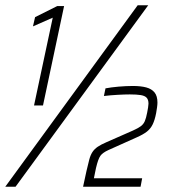

<svg xmlns="http://www.w3.org/2000/svg" viewBox="-31 -708 640 728"><path d="M98 -308 169 -641 94 -608 102 -643 186 -685H212L132 -308ZM-11 0 491 -688H531L28 0ZM284 0 297 -60Q303 -86 307.5 -103Q312 -120 319.5 -131.5Q327 -143 339.5 -151.5Q352 -160 373 -169L473 -213Q493 -222 503 -229.5Q513 -237 518 -248.5Q523 -260 527 -281Q529 -291 530.5 -300.5Q532 -310 532 -315Q532 -330 525 -337.5Q518 -345 502.5 -347.5Q487 -350 461 -350Q443 -350 415.5 -348.5Q388 -347 363 -344L369 -373Q390 -377 418.5 -379.5Q447 -382 473 -382Q503 -382 523.5 -376.5Q544 -371 555 -357.5Q566 -344 566 -319Q566 -312 564.5 -301Q563 -290 561 -279Q556 -253 548 -236.5Q540 -220 526 -209Q512 -198 487 -187L380 -139Q358 -129 349.5 -117Q341 -105 333 -71L325 -32H508L502 0Z"/></svg>

Font: Saira SemiCondensed Thin
Style: Italic
Weight: 250
Width: 4
Italic angle: -12°
Designer: Hector Gatti with collaboration of the Omnibus-Type team
Foundry: Omnibus-Type
Version: Version 1.101